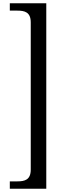

<svg xmlns="http://www.w3.org/2000/svg" viewBox="-20 -793 382 1174"><path d="M263 -773H40V-728H86C131 -728 168 -719 168 -656V244C168 307 131 316 86 316H40V361H263Z"/></svg>

Font: Noto Serif Telugu Medium
Style: Regular
Weight: 500
Designer: Jelle Bosma - Monotype Design Team
Foundry: Monotype Imaging Inc.
Version: Version 2.005